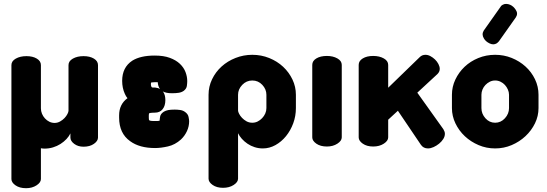

<svg xmlns="http://www.w3.org/2000/svg" viewBox="-20 -770 2877 1009"><path d="M419 -475Q452 -475 473.5 -462Q495 -449 495 -428V-47Q495 -29 473.5 -14Q452 1 419 1Q390 1 370 -14Q350 -29 350 -47V-69Q343 -54 329.5 -39.5Q316 -25 298 -13.5Q280 -2 258.5 4.5Q237 11 214 11Q209 11 204.5 10.5Q200 10 195 9V171Q195 189 172 204Q149 219 117 219Q83 219 61.5 204Q40 189 40 171V-201V-218V-428Q40 -449 63 -462Q86 -475 119 -475Q152 -475 173.5 -462Q195 -449 195 -428V-218V-201Q195 -186 200.5 -172.5Q206 -159 216 -148Q226 -137 239 -130.5Q252 -124 267 -124Q282 -124 295.5 -131.5Q309 -139 319 -149.5Q329 -160 334.5 -171Q340 -182 340 -188V-428Q340 -449 363 -462Q386 -475 419 -475Z M952 -182Q968 -171 971 -155Q974 -139 974 -133Q974 -106 962.5 -81Q951 -56 931 -37Q900 -9 862.5 -0.5Q825 8 795 8Q713 8 664 -28Q606 -69 606 -152V-164Q606 -222 650 -254Q642 -263 636 -277Q622 -308 622 -345Q622 -416 675 -451Q718 -478 793 -478Q840 -478 872.5 -466Q905 -454 925.5 -434.5Q946 -415 955 -391Q964 -367 964 -344Q964 -333 962 -318.5Q960 -304 946 -293Q935 -285 920 -282.5Q905 -280 884 -280Q852 -280 835 -290Q837 -289 839 -285Q849 -269 849 -244Q849 -214 834.5 -196Q820 -178 794 -178Q789 -178 779.5 -177.5Q770 -177 765 -175Q762 -175 762 -164V-152Q762 -140 764 -138Q765 -137 770.5 -135.5Q776 -134 792 -134Q797 -134 805.5 -134Q814 -134 819 -136Q819 -143 821.5 -157.5Q824 -172 841 -183Q851 -189 864 -191.5Q877 -194 898 -194Q912 -194 926.5 -192Q941 -190 952 -182ZM795 -310Q812 -308 821 -302Q810 -317 809 -338H793Q782 -338 778.5 -337Q775 -336 774 -336Q774 -335 773.5 -333.5Q773 -332 773 -329Q773 -321 774.5 -317Q776 -313 777 -312Q779 -310 784 -310Q789 -310 794 -310Z M1361 10Q1339 10 1318.5 3.5Q1298 -3 1281 -14.5Q1264 -26 1251 -40.5Q1238 -55 1231 -70V169Q1231 187 1208 202Q1185 217 1152 217Q1119 217 1097.5 202Q1076 187 1076 169V-272Q1076 -315 1094.5 -353.5Q1113 -392 1144.5 -420.5Q1176 -449 1218 -465.5Q1260 -482 1306 -482Q1353 -482 1395 -465Q1437 -448 1468 -419Q1499 -390 1517 -352Q1535 -314 1535 -272V-202Q1535 -160 1521 -122Q1507 -84 1483 -54.5Q1459 -25 1427.5 -7.5Q1396 10 1361 10ZM1306 -125Q1321 -125 1334 -131.5Q1347 -138 1357.5 -149Q1368 -160 1374 -173.5Q1380 -187 1380 -202V-272Q1380 -301 1358.5 -324Q1337 -347 1306 -347Q1275 -347 1253 -324Q1231 -301 1231 -272V-189Q1231 -183 1236.5 -172Q1242 -161 1252 -150.5Q1262 -140 1275.5 -132.5Q1289 -125 1306 -125Z M1698 -476Q1730 -476 1753 -463Q1776 -450 1776 -429V-48Q1776 -30 1753 -15Q1730 0 1698 0Q1664 0 1642.5 -15Q1621 -30 1621 -48V-429Q1621 -450 1642.5 -463Q1664 -476 1698 -476Z M2173 -283 2310 -91Q2318 -78 2318 -67Q2318 -53 2309.5 -39.5Q2301 -26 2287.5 -15Q2274 -4 2258.5 3Q2243 10 2229 10Q2205 10 2192 -9L2071 -188L2020 -141V-48Q2020 -30 1997 -15Q1974 0 1941 0Q1908 0 1886.5 -15Q1865 -30 1865 -48V-429Q1865 -450 1886.5 -463Q1908 -476 1941 -476Q1974 -476 1997 -463Q2020 -450 2020 -429V-309L2186 -470Q2198 -482 2216 -482Q2229 -482 2242 -475Q2255 -468 2266 -457.5Q2277 -447 2284 -433.5Q2291 -420 2291 -408Q2291 -393 2279 -381Z M2582 -482Q2628 -482 2669 -465.5Q2710 -449 2741.5 -420.5Q2773 -392 2791.5 -353.5Q2810 -315 2810 -272V-202Q2810 -160 2791.5 -122Q2773 -84 2741.5 -54.5Q2710 -25 2669 -7.5Q2628 10 2582 10Q2536 10 2495 -7.5Q2454 -25 2423 -54Q2392 -83 2373.5 -121.5Q2355 -160 2355 -202V-272Q2355 -314 2373 -352Q2391 -390 2421.5 -419Q2452 -448 2493.5 -465Q2535 -482 2582 -482ZM2655 -272Q2655 -286 2649 -299.5Q2643 -313 2633.5 -323.5Q2624 -334 2610.5 -340.5Q2597 -347 2582 -347Q2567 -347 2554 -340.5Q2541 -334 2531 -323.5Q2521 -313 2515.5 -299.5Q2510 -286 2510 -272V-202Q2510 -172 2531 -148.5Q2552 -125 2582 -125Q2612 -125 2633.5 -148.5Q2655 -172 2655 -202ZM2602 -553Q2596 -546 2590 -542Q2573 -532 2552.5 -542Q2532 -552 2523 -568Q2510 -589 2522 -609L2611 -735Q2613 -739 2616 -741Q2619 -743 2622 -745Q2631 -750 2641 -749.5Q2651 -749 2660.5 -745Q2670 -741 2677.5 -734Q2685 -727 2690 -719Q2704 -699 2691 -679Z"/></svg>

Font: AkaAcidDosis
Style: ExtraBold
Weight: 800
Designer: Edgar Tolentino, Pablo Impallari, Igino Marini, Aka-Acid
Foundry: Edgar Tolentino, Pablo Impallari, Igino Marini, Aka-Acid
Version: Version 1.007